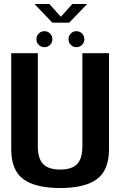

<svg xmlns="http://www.w3.org/2000/svg" viewBox="-20 -943 615 967"><path d="M283 4Q407 4 468 -40.8Q529 -85.5 529 -192V-675H395V-208Q395 -143 367.8 -116Q340.5 -89 283 -89Q225 -89 197.8 -116.2Q170.5 -143.5 170.5 -208V-675H36.5V-192Q36.5 -85.5 97.5 -40.8Q158.5 4 283 4ZM204 -705.5Q220.5 -705.5 232.2 -717.2Q244 -729 244 -745.5Q244 -762.5 232.2 -774.2Q220.5 -786 204 -786Q187 -786 175.2 -774.2Q163.5 -762.5 163.5 -745.5Q163.5 -729 175.2 -717.2Q187 -705.5 204 -705.5ZM364.5 -705.5Q381.5 -705.5 393.2 -717.2Q405 -729 405 -745.5Q405 -762.5 393.2 -774.2Q381.5 -786 364.5 -786Q348.5 -786 336.8 -774.2Q325 -762.5 325 -745.5Q325 -729 336.5 -717.2Q348 -705.5 364.5 -705.5ZM243.5 -829H329L419 -923H344.5L286.5 -858.5L228.5 -923H153.5Z"/></svg>

Font: Anybody SemiCondensed SemiBold
Style: Regular
Weight: 600
Width: 4
Version: Version 1.113;gftools[0.9.25]